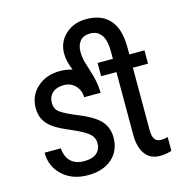

<svg xmlns="http://www.w3.org/2000/svg" viewBox="-112 -861 934 975"><g transform="rotate(-15 355.0 -374.0)"><path d="M506.3 -569.8V-528.3H425.8V-458.5H506.3V-130.4C506.3 -85.8 515.3 -51.3 533.2 -26.9C551.1 -2.4 577.1 9.8 611.3 9.8C631.5 9.8 651.9 6.5 672.4 0V-73.2C661.9 -69.3 650.6 -67.4 638.2 -67.4C621.3 -67.4 609.5 -72.8 602.8 -83.7C596.1 -94.6 592.8 -110.4 592.8 -130.9V-458.5H672.4V-528.3H592.8V-565.9C592.8 -630 578.6 -678.1 550.3 -710.2C522 -742.3 481.1 -758.3 427.7 -758.3C383.1 -758.3 346.4 -745 317.4 -718.3C288.4 -691.6 273.9 -657.9 273.9 -617.2C273.9 -591.1 280.8 -561.5 294.4 -528.3C274.3 -534.8 252.8 -538.1 230 -538.1C181.2 -538.1 141.1 -523.8 109.9 -495.4C78.6 -466.9 63 -431.2 63 -388.2C63 -364.4 67.5 -343.9 76.7 -326.7C85.8 -309.4 100.2 -293.7 119.9 -279.5C139.6 -265.4 172.4 -248.9 218.3 -230C259.6 -211.4 286.9 -195.6 300.3 -182.4C313.6 -169.2 320.3 -153.5 320.3 -135.3C320.3 -113.4 312.8 -96.1 297.9 -83.3C282.9 -70.4 261.1 -64 232.4 -64C202.1 -64 178.5 -72.1 161.6 -88.4C144.7 -104.7 135.4 -127.8 133.8 -157.7H47.9C47.9 -109.2 64.9 -69.2 99.1 -37.6C133.3 -6 177.7 9.8 232.4 9.8C285.8 9.8 328.1 -4.1 359.4 -31.7C390.6 -59.4 406.2 -96 406.2 -141.6C406.2 -177.7 394.9 -207.9 372.1 -232.2C349.3 -256.4 305.7 -281.1 241.2 -306.2C200.8 -323.7 175.4 -337.9 164.8 -348.6C154.2 -359.4 148.9 -373.5 148.9 -391.1C148.9 -413.9 156.2 -431.7 170.7 -444.6C185.1 -457.4 204.9 -463.9 230 -463.9C255.4 -463.9 275.9 -455.4 291.5 -438.5C307.1 -421.5 314.9 -401.4 314.9 -377.9H401.4V-384.8C400.7 -412.8 396 -442.4 387.2 -473.6L363.8 -550.3C358.9 -567.5 356.4 -585.9 356.4 -605.5C356.4 -628.3 362.4 -646.8 374.3 -661.1C386.1 -675.5 404.1 -682.6 428.2 -682.6C453.3 -682.6 472.6 -673.1 486.1 -654.1C499.6 -635 506.3 -606.9 506.3 -569.8Z"/></g></svg>

Font: Roboto Condensed
Style: Regular
Weight: 400
Designer: Google
Version: Version 2.134; 2016